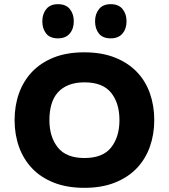

<svg xmlns="http://www.w3.org/2000/svg" viewBox="-20 -891 810 921"><path d="M587 -789Q587 -753 567.5 -730Q548 -707 511 -707Q473 -707 454.5 -730Q436 -753 436 -789Q436 -824 455 -847.5Q474 -871 511 -871Q549 -871 568 -847.5Q587 -824 587 -789ZM334 -789Q334 -753 314.5 -730Q295 -707 258 -707Q220 -707 201.5 -730Q183 -753 183 -789Q183 -824 202 -847.5Q221 -871 258 -871Q296 -871 315 -847.5Q334 -824 334 -789ZM720 -315Q720 -247 699 -187.5Q678 -128 636 -84Q594 -40 531 -15Q468 10 385 10Q301 10 238 -15Q175 -40 133.5 -84Q92 -128 71 -187Q50 -246 50 -315Q50 -384 71 -443Q92 -502 133.5 -546Q175 -590 237.5 -615Q300 -640 384 -640Q468 -640 531 -615Q594 -590 636 -546.5Q678 -503 699 -443.5Q720 -384 720 -315ZM553 -315Q553 -396 513 -446Q473 -496 385 -496Q341 -496 309 -483Q277 -470 256.5 -446.5Q236 -423 226.5 -389.5Q217 -356 217 -315Q217 -234 257.5 -183.5Q298 -133 385 -133Q473 -133 513 -183.5Q553 -234 553 -315Z"/></svg>

Font: TypoPRO Sinkin Sans
Style: 700 Bold
Weight: 700
Designer: Keith Bates
Foundry: K-Type
Version: Sinkin Sans (version 1.0)  by Keith Bates   •   © 2014   www